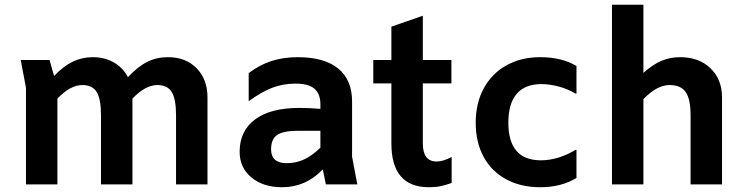

<svg xmlns="http://www.w3.org/2000/svg" viewBox="-20 -774 3140 806"><path d="M851 -365V0H719V-290Q719 -358 701 -387.5Q683 -417 641 -417Q590 -417 536 -360V0H404V-290Q404 -358 386 -387.5Q368 -417 326 -417Q275 -417 221 -360V0H89V-406L67 -522H188L207 -455Q247 -497 286 -515.5Q325 -534 370 -534Q420 -534 458.5 -511.5Q497 -489 517 -450Q559 -495 598.5 -514.5Q638 -534 685 -534Q760 -534 805.5 -487.5Q851 -441 851 -365Z M1348 0 1335 -63Q1264 12 1164 12Q1085 12 1035.5 -29Q986 -70 986 -137Q986 -224 1050.5 -272.5Q1115 -321 1237 -321Q1281 -321 1325 -317V-336Q1325 -380 1300 -401.5Q1275 -423 1221 -423Q1168 -423 1122.5 -405.5Q1077 -388 1024 -349V-467Q1070 -502 1120 -518Q1170 -534 1230 -534Q1341 -534 1399.5 -486.5Q1458 -439 1458 -348V-116L1480 0ZM1184 -89Q1222 -89 1256 -104.5Q1290 -120 1325 -154V-225H1229Q1171 -225 1144.5 -208Q1118 -191 1118 -147Q1118 -89 1184 -89Z M1755 -522H1875V-424H1755V-172Q1755 -96 1813 -96Q1840 -96 1876 -115V-6Q1851 3 1829.5 7.5Q1808 12 1781 12Q1623 12 1623 -172V-424H1547V-522H1623V-662L1755 -708Z M1977 -259Q1977 -341 2011 -403.5Q2045 -466 2106.5 -500Q2168 -534 2248 -534Q2338 -534 2400 -497V-381H2396Q2363 -401 2324.5 -411Q2286 -421 2253 -421Q2184 -421 2149 -380Q2114 -339 2114 -259Q2114 -101 2251 -101Q2287 -101 2324.5 -112.5Q2362 -124 2396 -145H2400V-27Q2336 12 2248 12Q2166 12 2104.5 -21.5Q2043 -55 2010 -116Q1977 -177 1977 -259Z M3011 -365V0H2879V-290Q2879 -358 2858.5 -387.5Q2838 -417 2791 -417Q2738 -417 2681 -358V0H2549V-754H2681V-468Q2720 -503 2756.5 -518.5Q2793 -534 2835 -534Q2914 -534 2962.5 -487.5Q3011 -441 3011 -365Z"/></svg>

Font: AmikoBold
Style: Bold
Weight: 700
Designer: Pablo Impallari, Rodrigo Fuenzalida, Andres Torresi
Foundry: Impallari Type
Version: Version 1.000; ttfautohint (v1.3)